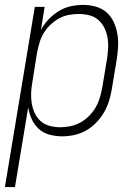

<svg xmlns="http://www.w3.org/2000/svg" viewBox="-43 -548 563 783"><path d="M-23 215 99 -520H139L124 -426Q136 -449 155 -469Q174 -489 197 -503Q220 -517 245.5 -522.5Q271 -528 296 -528Q322 -528 347.5 -521Q373 -514 391.5 -497.5Q410 -481 420.5 -458.5Q431 -436 435.5 -410.5Q440 -385 438.5 -358Q437 -331 433 -305L413 -185Q409 -160 401.5 -136Q394 -112 381 -89.5Q368 -67 349 -47.5Q330 -28 307.5 -15.5Q285 -3 260 2.5Q235 8 210 8Q184 8 158.5 1Q133 -6 115 -22.5Q97 -39 86.5 -62Q76 -85 72 -110L18 215ZM203 -29Q223 -29 244.5 -33.5Q266 -38 285 -48.5Q304 -59 320 -75Q336 -91 347 -110Q358 -129 364 -149.5Q370 -170 374 -191L394 -311Q397 -333 398 -354.5Q399 -376 395 -397Q391 -418 381.5 -436.5Q372 -455 356.5 -468Q341 -481 320 -486Q299 -491 277 -491Q257 -491 236.5 -487Q216 -483 197 -472.5Q178 -462 162 -446.5Q146 -431 135 -412.5Q124 -394 118 -373.5Q112 -353 108 -333L89 -213Q85 -191 84 -169Q83 -147 86.5 -126Q90 -105 99 -86Q108 -67 123.5 -53.5Q139 -40 160 -34.5Q181 -29 203 -29Z"/></svg>

Font: Iosevka SS04 XLt Obl
Style: Regular
Weight: 200
Italic angle: -9°
Monospace: yes
Designer: Belleve Invis
Foundry: Belleve Invis
Version: Version 19.0.0; ttfautohint (v1.8.4)